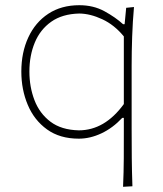

<svg xmlns="http://www.w3.org/2000/svg" viewBox="-20 -524 625 738"><path d="M453 194Q455.5 137.5 455.8 84.5Q456 31.5 456 -29V-71H450Q413.5 -32 370 -11.5Q326.5 9 283 9Q210 9 160.8 -26.5Q111.5 -62 86.8 -120.8Q62 -179.5 62 -249Q62 -322.5 88.8 -380.2Q115.5 -438 165.5 -471Q215.5 -504 285 -504Q339 -504 381.5 -480.8Q424 -457.5 453 -431H459L465 -494L495 -497Q490 -441 488 -383Q486 -325 486 -271V-29Q486 31.5 486.5 83.5Q487 135.5 489 192ZM283 -23Q382.5 -23 456 -124V-384Q419.5 -428.5 373.2 -450Q327 -471.5 285 -472Q219.5 -470.5 177 -440.5Q134.5 -410.5 113.8 -360.5Q93 -310.5 93 -249Q93 -190 112.5 -139Q132 -88 174 -56.2Q216 -24.5 283 -23Z"/></svg>

Font: Commissioner Flair Thin
Style: Regular
Weight: 100
Designer: Kostas Bartsokas
Foundry: Kostas Bartsokas
Version: Version 1.000; ttfautohint (v1.8.3)